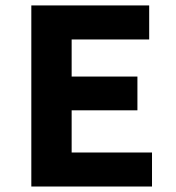

<svg xmlns="http://www.w3.org/2000/svg" viewBox="-20 -680 640 700"><path d="M94.2 0V-660.2H523.9V-536.1H241.2V-400.9H481V-277.8H241.2V-124H534.2V0Z"/></svg>

Font: Office Code Pro Bold
Style: Regular
Weight: 700
Designer: Nathan Rutzky & Paul D. Hunt
Foundry: Adobe Systems Incorporated
Version: Version 1.004;PS 001.004;hotconv 1.0.70;makeotf.lib2.5.58329